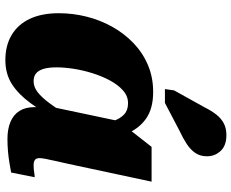

<svg xmlns="http://www.w3.org/2000/svg" viewBox="-96 -776 885 734"><g transform="rotate(90 347.0 -409.5)"><path d="M514 -329 459 -336Q453 -372 443.5 -399Q434 -426 418 -441Q402 -456 375 -456Q348 -456 326.5 -437Q305 -418 288.5 -387.5Q272 -357 260.5 -320.5Q249 -284 243.5 -248Q238 -212 238 -183Q238 -152 244 -132.5Q250 -113 261.5 -104Q273 -95 291 -95Q313 -95 333 -110.5Q353 -126 376 -157Q399 -188 429 -235L446 -198Q409 -130 375 -83.5Q341 -37 302 -12Q263 13 210 13Q154 13 113.5 -11.5Q73 -36 52 -81.5Q31 -127 31 -191Q31 -245 44 -297Q57 -349 82.5 -395Q108 -441 145 -476.5Q182 -512 229 -532Q276 -552 332 -552Q397 -552 436 -523.5Q475 -495 493.5 -445.5Q512 -396 514 -329ZM675 -546 607 -228Q600 -196 595 -174.5Q590 -153 587.5 -139Q585 -125 585 -118Q585 -105 592 -100Q599 -95 612 -95Q626 -95 638 -97Q650 -99 658 -99L640 -9Q623 -6 602.5 -2.5Q582 1 559 3Q536 5 511 5Q474 5 446.5 -6.5Q419 -18 404.5 -41Q390 -64 390 -99Q390 -106 390.5 -116Q391 -126 392 -141L382 -130L444 -424L455 -435L542 -546ZM391 -749Q404 -775 418.5 -793.5Q433 -812 452 -822Q471 -832 497 -832Q537 -832 557.5 -810Q578 -788 578 -758Q578 -732 565.5 -713.5Q553 -695 531 -680.5Q509 -666 479 -652L374 -597H321L326 -632Z"/></g></svg>

Font: Roboto Serif 20pt ExtraBold
Style: Italic
Weight: 800
Italic angle: -10°
Version: Version 1.007